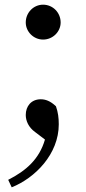

<svg xmlns="http://www.w3.org/2000/svg" viewBox="-20 -559 369 820"><path d="M164 -390C206 -390 239 -424 239 -463C239 -505 206 -539 164 -539C123 -539 90 -505 90 -463C90 -424 123 -390 164 -390ZM172 37C148 120 92 170 15 209L30 241C130 201 231 99 231 -28C231 -56 228 -79 219 -105C195 -128 174 -135 154 -135C113 -135 90 -105 90 -68C90 -43 102 -15 130 5Z"/></svg>

Font: Source Han Serif JP Medium
Style: Regular
Weight: 500
Designer: Ryoko NISHIZUKA 西塚涼子 (kana & ideographs); Frank Grießhammer (Latin, Greek & Cyrillic); Wenlong ZHANG 张文龙 (bopomofo); San
Foundry: Adobe Systems Incorporated
Version: Version 1.001;PS 1.001;hotconv 16.6.54;makeotf.lib2.5.65590